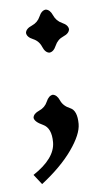

<svg xmlns="http://www.w3.org/2000/svg" viewBox="-49 -505 406 710"><g transform="rotate(-5 154.0 -150.0)"><path d="M147.9 -311.5Q132.3 -313 123 -335.2Q113.8 -357.4 91.6 -366.7Q69.3 -376 67.9 -391.6Q69.3 -407.2 91.6 -416.7Q113.8 -426.3 123 -448Q132.3 -469.7 147.9 -471.2Q163.6 -469.7 173.1 -448Q182.6 -426.3 204.3 -416.7Q226.1 -407.2 227.5 -391.6Q226.1 -376 204.3 -366.7Q182.6 -357.4 173.1 -335.2Q163.6 -313 147.9 -311.5ZM78.6 170.4 49.8 133.8Q132.3 79.6 132.3 19.5Q132.3 -33.2 101.1 -47.4Q69.8 -61.5 68.4 -76.7Q69.8 -91.8 91.6 -101.3Q113.3 -110.8 122.3 -132.1Q131.3 -153.3 146.5 -155.3Q162.1 -153.3 171.4 -132.1Q180.7 -110.8 206.5 -100.1Q232.4 -89.4 232.4 -39.6Q232.4 -1 192.1 56.2Q151.9 113.3 78.6 170.4Z"/></g></svg>

Font: Kelvinch
Style: Bold
Weight: 700
Designer: Paul James Miller
Foundry: High-Logic / Made with FontCreator
Version: Version 3.501;March 28, 2021;FontCreator 13.0.0.2683 64-bit